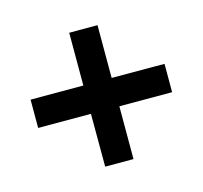

<svg xmlns="http://www.w3.org/2000/svg" viewBox="-97 -720 719 681"><g transform="rotate(30 262.0 -379.5)"><path d="M125 -169.5 51.5 -243 188.5 -380 51.5 -517 125 -590.5 262 -453.5 399.5 -590.5 473 -517 336 -380 473 -243 399.5 -169.5 262 -306.5Z"/></g></svg>

Font: Encode Sans SC SemiExpanded SemiBold
Style: Regular
Weight: 600
Width: 6
Designer: Multiple Designers
Foundry: Impallari Type
Version: Version 3.002